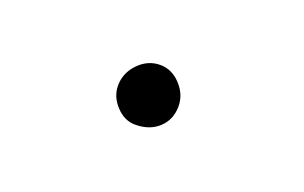

<svg xmlns="http://www.w3.org/2000/svg" viewBox="-30 -132 348 220"><g transform="rotate(20 144.5 -22.0)"><path d="M137.2 15.6Q154.8 15.6 165.8 5.4Q176.8 -4.9 176.8 -21Q176.8 -35.6 166 -47.1Q155.3 -58.6 141.1 -58.6Q126 -58.6 114.7 -46.9Q103.5 -35.2 103.5 -20Q103.5 -6.3 113.8 4.6Q124 15.6 137.2 15.6Z"/></g></svg>

Font: Amatica SC
Style: Bold
Weight: 400
Designer: Vernon Adams, Ben Nathan
Foundry: newtypography
Version: Version 2.000